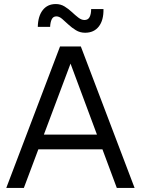

<svg xmlns="http://www.w3.org/2000/svg" viewBox="-20 -930 697 950"><path d="M11 0 277 -700H380L646 0H558L322 -634H336L98 0ZM121 -191 149 -264H509L538 -191ZM401 -768Q376 -768 355.5 -780.5Q335 -793 318.5 -808.5Q302 -824 287.5 -836.5Q273 -849 259 -849Q243 -849 236 -834.5Q229 -820 228 -797H167Q168 -850 191.5 -880Q215 -910 256 -910Q280 -910 299.5 -898Q319 -886 335.5 -870.5Q352 -855 367.5 -843Q383 -831 398 -831Q416 -831 423.5 -846Q431 -861 431 -885H492Q493 -830 469 -799Q445 -768 401 -768Z"/></svg>

Font: SUSE Thin
Style: Regular
Weight: 400
Version: Version 1.000